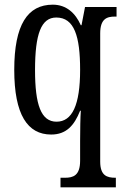

<svg xmlns="http://www.w3.org/2000/svg" viewBox="-20 -566 532 822"><path d="M239 236H476V195H474C438 195 409 186 409 126V-423C409 -486 438 -495 472 -495H479V-536H344L329 -458H326C303 -510 264 -546 206 -546C98 -546 41 -460 41 -267C41 -75 98 10 199 10C264 10 298 -29 323 -92H326C324 -67 323 -7 323 37V122C323 186 293 195 258 195H239ZM222 -45C156 -45 130 -117 130 -266C130 -420 156 -491 221 -491C298 -491 323 -411 323 -267C323 -116 289 -45 222 -45Z"/></svg>

Font: Noto Serif Georgian ExtraCondensed
Style: Regular
Weight: 400
Width: 2
Designer: Monotype Design Team, Akaki Razmadze
Foundry: Google LLC
Version: Version 2.003